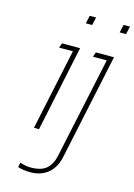

<svg xmlns="http://www.w3.org/2000/svg" viewBox="-132 -722 717 1024"><g transform="rotate(15 227.0 -210.0)"><path d="M222 -610 232 -654H267L257 -610ZM409 -610 419 -654H454L444 -610ZM140 234Q102 234 72 224L77 198Q94 204 109 206.5Q124 209 136 209Q195 209 223.5 183.5Q252 158 262 110L381 -448H305L314 -474H414L290 110Q278 168 239.5 201Q201 234 140 234ZM99 0 194 -448H118L127 -474H227L127 0Z"/></g></svg>

Font: Kanit Thin
Style: Italic
Weight: 250
Italic angle: -12°
Designer: Katatrad Team
Foundry: CadsonDemak
Version: Version 2.000; ttfautohint (v1.8.3)